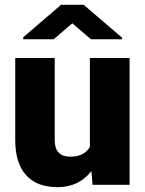

<svg xmlns="http://www.w3.org/2000/svg" viewBox="-20 -770 604 800"><path d="M360.8 -57.1Q308.6 9.8 219.7 9.8Q132.8 9.8 88.1 -40.8Q43.5 -91.3 43.5 -186V-528.3H208V-185.1Q208 -117.2 273.9 -117.2Q330.6 -117.2 354.5 -157.7V-528.3H520V0H365.7ZM488.8 -612.8V-606.4H358.9L281.2 -672.9L203.6 -606.4H76.7V-614.7L234.4 -750H328.6Z"/></svg>

Font: Sadagaat-English
Style: Regular
Weight: 900
Designer: Ahmed alsheikh
Foundry: Ahmed alsheikh Design
Version: Version 2.137;January 17, 2018;FontCreator 11.0.0.2408 64-bi